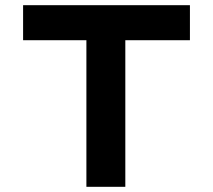

<svg xmlns="http://www.w3.org/2000/svg" viewBox="-20 -720 821 740"><path d="M313 0V-565H69V-700H712V-565H463V0Z"/></svg>

Font: Lexend Giga SemiBold
Style: Regular
Weight: 600
Designer: Bonnie Shaver-Troup, Thomas Jockin
Foundry: Lexend
Version: Version 1.007